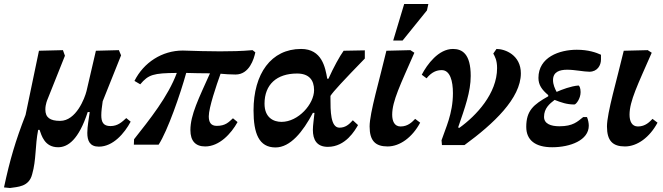

<svg xmlns="http://www.w3.org/2000/svg" viewBox="-70 -724 3319 961"><path d="M-20 217C18 211 75 212 91 148C112 75 105 7 121 -74H128C138 -46 153 13 221 13C270 13 324 -25 369 -163H379C375 -130 367 -92 367 -59C367 -20 379 10 425 10C496 10 553 -57 584 -115L562 -133C541 -114 520 -93 483 -93C447 -93 437 -113 437 -147C437 -166 440 -190 444 -217L536 -447L525 -473L410 -470C394 -403 379 -335 363 -268C354 -232 311 -119 231 -119C180 -119 157 -136 157 -176C157 -203 168 -227 168 -227L255 -445L245 -473L125 -470C103 -363 80 -256 58 -149C7 -17 -20 74 -50 214Z M632 -302C673 -351 698 -358 815 -359C771 -240 679 -126 601 -27L600 0H724C769 -69 833 -254 862 -359C893 -358 944 -357 981 -357C925 -232 883 -149 883 -73C883 -18 909 9 957 9C1028 9 1087 -55 1119 -113L1096 -132C1075 -113 1059 -94 1015 -94C984 -94 975 -114 975 -142C975 -185 1013 -297 1034 -355C1056 -353 1081 -351 1109 -351C1178 -351 1201 -429 1208 -462L1194 -473C1138 -468 1084 -467 1031 -467C969 -467 909 -469 845 -471C741 -471 649 -411 603 -319Z M1309 14C1383 14 1446 -64 1496 -159H1504C1501 -126 1496 -98 1496 -74C1496 -25 1515 11 1571 11C1660 11 1707 -72 1722 -98L1696 -122C1677 -101 1659 -85 1629 -85C1584 -85 1584 -170 1584 -233C1584 -237 1584 -241 1584 -244C1597 -265 1650 -322 1756 -431V-472L1650 -470C1631 -444 1599 -386 1574 -330H1568C1558 -386 1542 -479 1437 -479C1287 -479 1199 -355 1199 -171C1199 -56 1226 14 1309 14ZM1339 -114C1298 -114 1254 -136 1254 -205C1254 -301 1315 -356 1417 -356C1476 -356 1502 -324 1502 -273C1502 -203 1423 -114 1339 -114Z M1870 9C1932 9 1994 -37 2033 -110L2008 -129C1994 -115 1973 -91 1935 -91C1904 -91 1893 -118 1893 -150C1893 -218 1934 -300 2004 -460L1984 -473L1864 -470C1830 -326 1780 -159 1780 -91C1780 -19 1809 9 1870 9ZM1945 -521 2067 -672 2074 -704H1953L1898 -521Z M2255 2C2400 -104 2537 -232 2537 -357C2537 -448 2459 -479 2415 -479L2399 -456C2407 -441 2418 -423 2418 -383C2418 -256 2314 -145 2229 -84L2223 -86C2257 -185 2286 -264 2286 -344C2286 -455 2243 -479 2197 -479C2125 -479 2068 -402 2041 -350L2065 -332C2091 -364 2116 -373 2141 -373C2183 -373 2197 -318 2197 -258C2197 -154 2159 -80 2140 -22L2142 2Z M2694 13C2784 13 2877 -22 2877 -95C2877 -107 2874 -124 2868 -138H2849C2820 -115 2798 -92 2730 -92C2686 -92 2653 -105 2653 -139C2653 -182 2681 -205 2706 -224C2739 -211 2767 -201 2805 -201C2813 -201 2836 -230 2836 -263C2836 -283 2830 -296 2825 -296C2788 -293 2743 -276 2716 -264C2707 -281 2698 -301 2698 -323C2698 -364 2730 -375 2769 -375C2808 -375 2852 -365 2880 -365C2920 -365 2938 -397 2938 -426V-450C2914 -461 2875 -475 2817 -475C2730 -475 2625 -438 2625 -334C2625 -299 2642 -275 2674 -248V-242C2601 -201 2564 -171 2564 -89C2564 -22 2610 13 2694 13Z M3058 9C3120 9 3182 -37 3221 -110L3196 -129C3182 -115 3161 -91 3123 -91C3092 -91 3081 -118 3081 -150C3081 -218 3122 -300 3192 -460L3172 -473L3052 -470C3018 -326 2968 -159 2968 -91C2968 -19 2997 9 3058 9Z"/></svg>

Font: STIX Two Text
Style: Bold Italic
Weight: 700
Italic angle: -12°
Designer: Ross Mills, John Hudson & Paul Hanslow, Tiro Typeworks Ltd; with prior portions MicroPress Inc. and Coen Hoffman, Elsevi
Foundry: Tiro Typeworks Ltd
Version: Version 2.13 b171